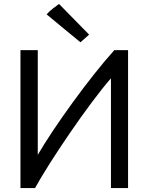

<svg xmlns="http://www.w3.org/2000/svg" viewBox="-20 -952 756 976"><path d="M217 -879C274 -832 331 -784 389 -737L433 -776L280 -932C260 -917 234 -899 217 -879ZM158 4C234 -134 428 -421 544 -554V4H631V-697H561C433 -555 256 -309 172 -165V-697H84V4Z"/></svg>

Font: Repo
Style: Regular
Weight: 400
Designer: Stefan Peev
Foundry: Context Ltd
Version: Version 0.000